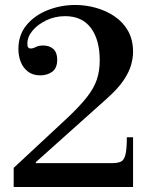

<svg xmlns="http://www.w3.org/2000/svg" viewBox="-20 -752 610 772"><path d="M35 0V-77L250 -277Q301 -325 329.5 -361.5Q358 -398 369.5 -432.5Q381 -467 381 -509Q381 -592 345.5 -639.5Q310 -687 242 -687Q201 -687 166.5 -670.5Q132 -654 111 -629Q90 -604 90 -576Q90 -565 93.5 -561Q97 -557 103 -557Q113 -557 124 -563Q135 -569 154 -569Q179 -569 194.5 -555Q210 -541 210 -512Q210 -478 190 -463.5Q170 -449 142 -449Q112 -449 92.5 -464Q73 -479 63.5 -503Q54 -527 54 -555Q54 -612 87 -651.5Q120 -691 172.5 -711.5Q225 -732 283 -732Q325 -732 366 -720.5Q407 -709 441 -686Q475 -663 495 -627.5Q515 -592 515 -543Q515 -519 507 -490.5Q499 -462 476.5 -428.5Q454 -395 409 -355L124 -100V-96H429Q453 -96 466 -102Q479 -108 484.5 -130.5Q490 -153 490 -200H515V0Z"/></svg>

Font: Libre Bodoni
Style: Regular
Weight: 400
Designer: Pablo Impallari, Rodrigo Fuenzalida
Foundry: Impallari Type
Version: Version 2.005;gftools[0.9.23]